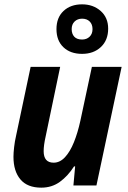

<svg xmlns="http://www.w3.org/2000/svg" viewBox="-20 -854 588 884"><path d="M170 10Q106 10 74 -28Q42 -66 42 -132Q42 -150 45 -176.5Q48 -203 54 -229L121 -546H257L190 -225Q181 -185 181 -158Q181 -105 227 -105Q256 -105 279.5 -130.5Q303 -156 320.5 -199.5Q338 -243 350 -298L403 -546H540L424 0H318L326 -88H321Q293 -44 256 -17Q219 10 170 10ZM358 -606Q304 -606 272 -636.5Q240 -667 240 -720Q240 -773 272.5 -803.5Q305 -834 358 -834Q409 -834 443.5 -803.5Q478 -773 478 -722Q478 -669 444.5 -637.5Q411 -606 358 -606ZM358 -672Q379 -672 392.5 -685Q406 -698 406 -720Q406 -742 393 -755Q380 -768 358 -768Q337 -768 323.5 -755Q310 -742 310 -720Q310 -698 322 -685Q334 -672 358 -672Z"/></svg>

Font: Noto Sans SemiCondensed
Style: Bold Italic
Weight: 700
Width: 4
Italic angle: -12°
Designer: Monotype Design Team
Foundry: Monotype Imaging Inc.
Version: Version 2.013; ttfautohint (v1.8.4.7-5d5b)